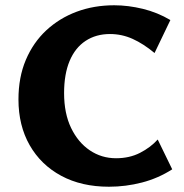

<svg xmlns="http://www.w3.org/2000/svg" viewBox="-20 -693 696 728"><path d="M393 15Q289 15 212 -26.5Q135 -68 92.5 -142.5Q50 -217 50 -316Q50 -400 78 -466Q106 -532 155.5 -578Q205 -624 270.5 -648.5Q336 -673 413 -673Q466 -673 521.5 -659.5Q577 -646 626 -617L566 -492Q524 -527 483 -545.5Q442 -564 397 -564Q344 -564 304.5 -538Q265 -512 244 -462Q223 -412 223 -340Q223 -263 249.5 -208Q276 -153 320.5 -123Q365 -93 420 -93Q471 -93 511 -113.5Q551 -134 578 -164L633 -51Q580 -17 518.5 -1Q457 15 393 15Z"/></svg>

Font: Ysabeau ExtraBold
Style: Regular
Weight: 800
Designer: Christian Thalmann (Catharsis Fonts)
Version: Version 2.002